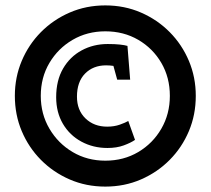

<svg xmlns="http://www.w3.org/2000/svg" viewBox="-20 -728 781 711"><path d="M370 -37Q299 -37 238 -63.5Q177 -90 131.5 -136Q86 -182 60.5 -242.5Q35 -303 35 -373Q35 -442 60.5 -502.5Q86 -563 131.5 -609Q177 -655 238 -681.5Q299 -708 370 -708Q441 -708 502 -681.5Q563 -655 608.5 -609Q654 -563 679.5 -502.5Q705 -442 705 -373Q705 -303 679.5 -242.5Q654 -182 608.5 -136Q563 -90 502 -63.5Q441 -37 370 -37ZM378 -180Q325 -180 281.5 -203.5Q238 -227 213 -269.5Q188 -312 188 -368Q188 -430 213.5 -474Q239 -518 282.5 -541.5Q326 -565 379 -565Q406 -565 424 -563Q442 -561 452 -558L462 -433H414L400 -484Q395 -485 386.5 -485.5Q378 -486 373 -486Q325 -486 295 -455.5Q265 -425 265 -370Q265 -320 296.5 -289.5Q328 -259 377 -259Q403 -259 424 -266.5Q445 -274 455 -280L480 -210Q464 -199 438 -189.5Q412 -180 378 -180ZM370 -133Q438 -133 492 -165Q546 -197 577.5 -251.5Q609 -306 609 -373Q609 -441 577.5 -495Q546 -549 492 -580.5Q438 -612 370 -612Q303 -612 249 -580.5Q195 -549 163 -495Q131 -441 131 -373Q131 -306 163 -251.5Q195 -197 249 -165Q303 -133 370 -133Z"/></svg>

Font: Kreon
Style: Regular
Weight: 400
Designer: Julia Petretta
Foundry: Julia Petretta and Eli Heuer
Version: Version 2.002